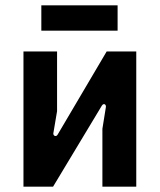

<svg xmlns="http://www.w3.org/2000/svg" viewBox="-20 -700 599 720"><path d="M68 0H179L362 -304C369 -315 379 -308 377 -298L364 -217V0H491V-507H380L196 -195C190 -185 179 -191 180 -200L194 -283V-507H68ZM135 -585H421V-680H135Z"/></svg>

Font: Finlandica SemiBold
Style: Regular
Weight: 600
Designer: Niklas Ekholm, Juho Hiilivirta, Jaakko Suomalainen
Foundry: Helsinki Type Studio
Version: Version 2.000;Glyphs 3.2 (3202)